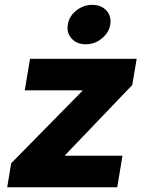

<svg xmlns="http://www.w3.org/2000/svg" viewBox="-20 -786 612 806"><path d="M10.3 0 26.9 -100.6 325.2 -403.8 325.7 -406.7H84L106 -539.1H553.7L535.2 -429.2L253.9 -135.3L253.4 -132.3H494.1L472.2 0ZM339.8 -600.1Q302.7 -600.1 280.8 -624Q258.8 -647.9 264.6 -682.6Q270 -717.8 300 -741.7Q330.1 -765.6 367.2 -765.6Q404.8 -765.6 426.8 -741.7Q448.7 -717.8 442.9 -682.6Q437 -648.4 407.2 -624.3Q377.4 -600.1 339.8 -600.1Z"/></svg>

Font: Inter 18pt ExtraBold
Style: Italic
Weight: 800
Italic angle: -9.3988°
Designer: Rasmus Andersson
Foundry: rsms
Version: Version 4.001;git-66647c0bb